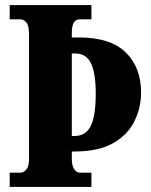

<svg xmlns="http://www.w3.org/2000/svg" viewBox="-20 -734 593 754"><path d="M18 0V-56H62Q73 -56 83.5 -68.5Q94 -81 94 -109V-601Q94 -633 83.5 -645.5Q73 -658 62 -658H18V-714H339V-658H293Q278 -658 270 -645.5Q262 -633 262 -603V-587H289Q414 -587 474 -528Q534 -469 534 -371Q534 -311 508 -258Q482 -205 424.5 -172Q367 -139 271 -139H262V-111Q262 -83 271.5 -69.5Q281 -56 293 -56H339V0ZM273 -200Q317 -200 336.5 -239.5Q356 -279 356 -367Q356 -446 337.5 -485Q319 -524 275 -524H262V-200Z"/></svg>

Font: Noto Serif Tamil ExtraCondensed Black
Style: Regular
Weight: 900
Width: 2
Designer: Indian Type Foundry, Tom Grace, and the Monotype Design Team
Foundry: Monotype Imaging Inc.
Version: Version 2.004; ttfautohint (v1.8.4.7-5d5b)